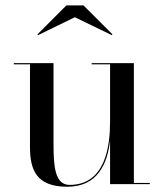

<svg xmlns="http://www.w3.org/2000/svg" viewBox="-20 -700 622 730"><path d="M264.5 -634.5 405 -566.5 407.5 -569.5 297.5 -679.5H232.5L122.5 -569.5L125 -566.5ZM489 -4.5V-460H328.5V-455.5H398.5V-237C398.5 -148 382.5 3 244.5 3C188.5 3 183.5 -68.5 183.5 -152.5V-460H32.5V-455.5H94V-141C94 -54 118.5 10 235.5 10C354 10 388.5 -81 398.5 -165.5V0H549.5V-4.5Z"/></svg>

Font: Bodoni* 36pt
Style: Regular
Weight: 400
Version: Version 2.3